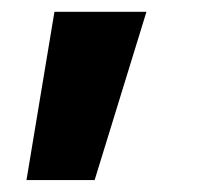

<svg xmlns="http://www.w3.org/2000/svg" viewBox="-20 -94 337 322"><path d="M138.7 208H24.4L71.3 -74.2H225.6Z"/></svg>

Font: Pretendard JP ExtraBold
Style: Regular
Weight: 800
Designer: Base glyphs from Inter by Rasmus Andersson; Hangeul glyphs from Noto Sans CJK(Source Han Sans) by Jang Soo-young and Kan
Foundry: Kil Hyung-jin
Version: Version 1.309